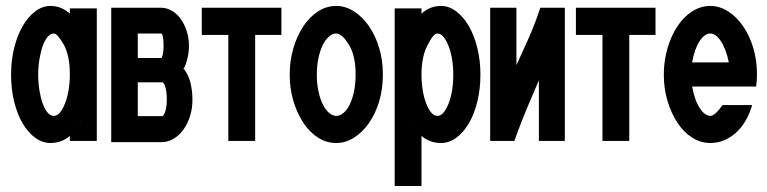

<svg xmlns="http://www.w3.org/2000/svg" viewBox="-20 -474 2570 643"><path d="M17.1 -224.1Q17.1 -272 27.6 -314Q38.1 -356 56.2 -387Q74.2 -418 98.1 -436Q122.1 -454.1 148.9 -454.1Q186 -454.1 213.9 -428.2V-445.8H304.2V-2H213.9V-19Q187 4.9 148.9 4.9Q122.1 4.9 98.1 -12.5Q74.2 -29.8 56.2 -60.3Q38.1 -90.8 27.6 -132.8Q17.1 -174.8 17.1 -224.1ZM107.9 -224.1Q107.9 -196.3 112.1 -171.1Q116.2 -146 123 -127Q129.9 -107.9 139.4 -96.9Q148.9 -85.9 160.2 -85.9Q171.4 -85.9 180.7 -96.9Q189.9 -107.9 197.5 -127Q205.1 -146 209.5 -170.9Q213.9 -195.8 213.9 -224.1Q213.9 -288.1 193.8 -324.2Q171.9 -362.3 160.2 -361.8Q148.9 -361.8 139.4 -350.3Q129.9 -338.9 123 -319.8Q116.2 -300.8 112.1 -275.9Q107.9 -251 107.9 -224.1ZM247.1 -66.9H250L248 -67.9Q248 -66.9 247.1 -66.9Z M352.5 2V-448.2H518.6Q537.6 -448.2 555.2 -438.2Q572.8 -428.2 585.2 -410.6Q597.7 -393.1 605.2 -370.1Q612.8 -347.2 612.8 -320.8Q612.8 -281.7 596.7 -246.1H593.8Q611.8 -223.1 618.2 -195.6Q624.5 -168 624.5 -140.1Q624.5 -111.3 616.5 -85.2Q608.4 -59.1 594 -39.6Q579.6 -20 561 -9Q542.5 2 521.5 2ZM441.4 -85H522.5Q528.3 -85 533.4 -100.6Q538.6 -116.2 538.6 -141.1Q538.6 -164.1 534.2 -181.2Q529.8 -198.2 522.5 -198.2H441.4ZM441.4 -279.8H519.5Q522.5 -279.8 525.1 -290.8Q527.8 -301.8 527.8 -319.8Q527.8 -338.9 525.6 -350.3Q523.4 -361.8 519.5 -361.8H441.4Z M655.8 -356.9V-448.2H922.4V-356.9H834.5V-2H744.6V-356.9Z M950.2 -224.1Q950.2 -271 962.6 -313Q975.1 -355 996.1 -386.5Q1017.1 -418 1045.4 -436Q1073.7 -454.1 1106 -454.1Q1136.7 -454.1 1165.3 -436Q1193.8 -418 1215.6 -386.5Q1237.3 -355 1249.8 -313.5Q1262.2 -272 1262.2 -224.1Q1262.2 -176.3 1249.8 -134.5Q1237.3 -92.8 1215.6 -61.8Q1193.8 -30.8 1165.5 -12.9Q1137.2 4.9 1106 4.9Q1073.7 4.9 1045.4 -12.9Q1017.1 -30.8 996.1 -62.5Q975.1 -94.2 962.6 -135.5Q950.2 -176.8 950.2 -224.1ZM1041 -224.1Q1041 -195.3 1046.1 -170.2Q1051.3 -145 1060.1 -126.5Q1068.8 -107.9 1081.1 -96.9Q1093.3 -85.9 1106 -85.9Q1119.1 -85.9 1131.1 -96.4Q1143.1 -106.9 1152.1 -126Q1161.1 -145 1166 -169.9Q1170.9 -194.8 1170.9 -224.1Q1170.9 -286.6 1149.9 -321.8Q1126 -361.8 1106 -361.8Q1092.8 -361.8 1080.8 -350.8Q1068.8 -339.8 1060.1 -321.5Q1051.3 -303.2 1046.1 -277.6Q1041 -252 1041 -224.1Z M1301.8 148.9V-445.8H1391.6V-428.2Q1419.4 -454.1 1457 -454.1Q1483.9 -454.1 1507.8 -436Q1531.7 -418 1549.8 -387Q1567.9 -356 1578.4 -314Q1588.9 -272 1588.9 -224.1Q1588.9 -175.3 1578.4 -133.1Q1567.9 -90.8 1549.8 -60.3Q1531.7 -29.8 1507.8 -12.5Q1483.9 4.9 1457 4.9Q1418.9 4.9 1391.6 -19V148.9ZM1356 -66.9H1357.9V-67.9ZM1356.9 -377V-377.9ZM1391.6 -224.1Q1391.6 -196.3 1395.8 -171.1Q1399.9 -146 1407.5 -127Q1415 -107.9 1424.3 -96.9Q1433.6 -85.9 1444.8 -85.9Q1456.1 -85.9 1465.3 -96.9Q1474.6 -107.9 1482.2 -127Q1489.7 -146 1493.9 -170.9Q1498 -195.8 1498 -224.1Q1498 -251 1493.9 -275.9Q1489.7 -300.8 1482.2 -319.8Q1474.6 -338.9 1465.3 -350.3Q1456.1 -361.8 1444.8 -361.8Q1431.6 -362.3 1412.6 -324.2Q1391.6 -286.1 1391.6 -224.1Z M1621.6 -2V-448.2H1709.5V-255.9Q1714.4 -267.1 1720.9 -281Q1727.5 -294.9 1732.4 -306.2Q1747.6 -338.4 1762.2 -373.8Q1776.9 -409.2 1789.6 -448.2H1871.6V-2H1784.7V-205.1Q1778.8 -190.9 1772.7 -177Q1766.6 -163.1 1760.7 -148.9Q1743.7 -109.9 1728.8 -72Q1713.9 -34.2 1702.6 -2Z M1908.7 -356.9V-448.2H2175.3V-356.9H2087.4V-2H1997.6V-356.9Z M2203.1 -224.1Q2203.1 -271 2215.6 -313Q2228 -355 2249 -386.5Q2270 -418 2298.3 -436Q2326.7 -454.1 2358.9 -454.1Q2389.6 -454.1 2418.2 -436Q2446.8 -418 2468.5 -386.5Q2490.2 -355 2502.7 -313.5Q2515.1 -272 2515.1 -224.1Q2515.1 -205.1 2512.2 -184.1H2297.9Q2306.6 -137.2 2323.7 -111.6Q2340.8 -85.9 2358.9 -85.9Q2374 -85.9 2399.9 -122.1H2499Q2480 -59.1 2441.9 -27.1Q2403.8 4.9 2358.9 4.9Q2326.7 4.9 2298.3 -12.9Q2270 -30.8 2249 -62.5Q2228 -94.2 2215.6 -135.5Q2203.1 -176.8 2203.1 -224.1ZM2297.9 -265.1H2420.9Q2411.1 -311 2394 -336.4Q2377 -361.8 2358.9 -361.8Q2339.8 -361.8 2323 -336.4Q2306.2 -311 2297.9 -265.1Z"/></svg>

Font: Fundamental  Brigade Condensed
Style: Regular
Weight: 400
Width: 3
Designer: Peter Wiegel, original typeface by Carl Albert Fahrenwaldt 1901
Foundry: Peter Wiegel
Version: Version 0.000 2012 initial release